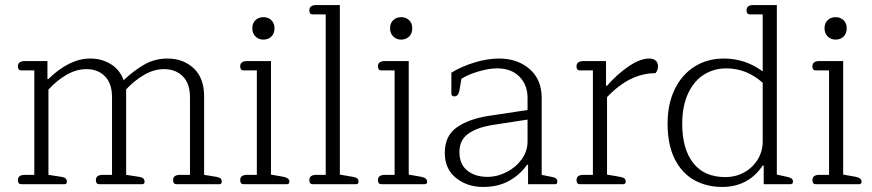

<svg xmlns="http://www.w3.org/2000/svg" viewBox="-20 -730 3458 761"><path d="M51 -16Q51 -37 79 -37H116V-451H64Q51 -451 51 -467Q51 -488 79 -488H168V-417H172Q255 -498 338 -498Q383 -498 419 -476Q455 -454 470 -412Q511 -451 552.5 -474.5Q594 -498 644 -498Q706 -498 747.5 -459.5Q789 -421 789 -348V-37L838 -29Q850 -27 854.5 -22.5Q859 -18 859 -10Q859 0 850 0H679Q666 0 666 -16Q666 -37 694 -37H733V-345Q733 -399 704.5 -427.5Q676 -456 630 -456Q591 -456 552.5 -434Q514 -412 480 -376V-37L532 -29Q553 -26 553 -10Q553 0 544 0H373Q360 0 360 -16Q360 -37 388 -37H424V-345Q424 -399 396 -427.5Q368 -456 323 -456Q283 -456 244.5 -434Q206 -412 172 -375V-37L224 -29Q245 -26 245 -10Q245 0 236 0H64Q51 0 51 -16Z M980 -618Q980 -638 992.5 -650Q1005 -662 1024 -662Q1043 -662 1055.5 -650Q1068 -638 1068 -618Q1068 -597 1055.5 -585Q1043 -573 1024 -573Q1005 -573 992.5 -585.5Q980 -598 980 -618ZM932 -16Q932 -37 960 -37H998V-451H945Q932 -451 932 -467Q932 -488 960 -488H1054V-38L1105 -29Q1127 -24 1127 -10Q1127 0 1117 0H945Q932 0 932 -16Z M1206 -16Q1206 -37 1234 -37H1271V-673H1219Q1206 -673 1206 -689Q1206 -710 1234 -710H1327V-38L1379 -29Q1391 -27 1396 -22.5Q1401 -18 1401 -10Q1401 0 1391 0H1219Q1206 0 1206 -16Z M1526 -618Q1526 -638 1538.5 -650Q1551 -662 1570 -662Q1589 -662 1601.5 -650Q1614 -638 1614 -618Q1614 -597 1601.5 -585Q1589 -573 1570 -573Q1551 -573 1538.5 -585.5Q1526 -598 1526 -618ZM1478 -16Q1478 -37 1506 -37H1544V-451H1491Q1478 -451 1478 -467Q1478 -488 1506 -488H1600V-38L1651 -29Q1673 -24 1673 -10Q1673 0 1663 0H1491Q1478 0 1478 -16Z M1743 -124Q1743 -192 1791 -225.5Q1839 -259 1919 -271L2071 -294V-342Q2071 -393 2039 -426Q2007 -459 1950 -459Q1918 -459 1877 -447Q1836 -435 1809 -418L1801 -372Q1797 -348 1781 -348Q1769 -348 1769 -359V-442Q1808 -466 1859.5 -482Q1911 -498 1958 -498Q2031 -498 2079 -456.5Q2127 -415 2127 -342V-37L2166 -29Q2179 -27 2184 -22.5Q2189 -18 2189 -10Q2189 0 2180 0H2073V-77H2069Q2041 -37 1997.5 -13Q1954 11 1895 11Q1832 11 1787.5 -24.5Q1743 -60 1743 -124ZM2071 -170V-256L1934 -235Q1871 -225 1836 -200Q1801 -175 1801 -128Q1801 -79 1832 -54Q1863 -29 1912 -29Q1951 -29 1988 -48Q2025 -67 2048 -99Q2071 -131 2071 -170Z M2265 -16Q2265 -37 2293 -37H2330V-451H2278Q2265 -451 2265 -467Q2265 -488 2293 -488H2382V-390H2386Q2425 -435 2471 -466.5Q2517 -498 2553 -498Q2569 -498 2578.5 -490Q2588 -482 2588 -468Q2588 -452 2578 -440Q2476 -440 2386 -345V-38L2438 -29Q2450 -27 2455 -22.5Q2460 -18 2460 -10Q2460 0 2450 0H2278Q2265 0 2265 -16Z M2626 -240Q2626 -318 2654.5 -376.5Q2683 -435 2733.5 -466.5Q2784 -498 2849 -498Q2934 -498 3003 -447V-673H2952Q2939 -673 2939 -689Q2939 -710 2966 -710H3059V-38L3100 -29Q3113 -26 3118 -22Q3123 -18 3123 -10Q3123 0 3113 0H3007V-74H3003Q2946 11 2842 11Q2781 11 2732 -16Q2683 -43 2654.5 -99.5Q2626 -156 2626 -240ZM3003 -170V-402Q2939 -459 2859 -459Q2810 -459 2770.5 -434.5Q2731 -410 2707.5 -360Q2684 -310 2684 -239Q2684 -140 2727.5 -84Q2771 -28 2856 -28Q2895 -28 2929 -46.5Q2963 -65 2983 -97.5Q3003 -130 3003 -170Z M3248 -618Q3248 -638 3260.5 -650Q3273 -662 3292 -662Q3311 -662 3323.5 -650Q3336 -638 3336 -618Q3336 -597 3323.5 -585Q3311 -573 3292 -573Q3273 -573 3260.5 -585.5Q3248 -598 3248 -618ZM3200 -16Q3200 -37 3228 -37H3266V-451H3213Q3200 -451 3200 -467Q3200 -488 3228 -488H3322V-38L3373 -29Q3395 -24 3395 -10Q3395 0 3385 0H3213Q3200 0 3200 -16Z"/></svg>

Font: Maitree Light
Style: Regular
Weight: 300
Designer: CadsonDemak Team
Foundry: CadsonDemak
Version: Version 1.001